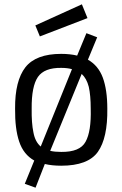

<svg xmlns="http://www.w3.org/2000/svg" viewBox="-20 -760 568 891"><path d="M165 -591 386 -676 360 -740 144 -642ZM264 -55Q351 -54 377 -102Q404 -150 401 -256Q401 -317 392 -357Q382 -396 359 -417L213 -60Q234 -55 264 -55ZM264 -445Q186 -446 156 -403Q126 -359 127 -256Q126 -189 135 -146Q143 -102 169 -80L314 -439Q293 -445 264 -445ZM264 -510Q285 -510 303 -508Q322 -506 338 -502L381 -606L431 -587L388 -483Q436 -456 457 -400Q478 -343 478 -256Q480 -120 434 -55Q388 9 264 9Q221 9 188 1L145 111L95 93L139 -15Q89 -43 69 -103Q49 -162 50 -256Q49 -385 98 -448Q147 -510 264 -510Z"/></svg>

Font: RazerF5
Style: Regular
Weight: 400
Foundry: Razer Inc.
Version: Version 2